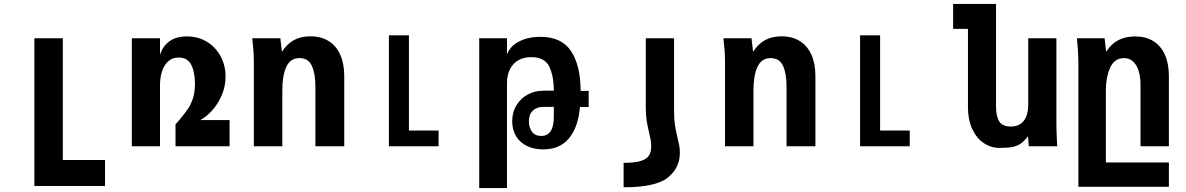

<svg xmlns="http://www.w3.org/2000/svg" viewBox="-20 -745 6040 978"><path d="M155 -550H300V70H515V202.5H155Z M651.5 -550H795V-466Q808.5 -509.5 843 -534.5Q877.5 -559.5 932 -559.5Q990 -559.5 1034.8 -531.8Q1079.5 -504 1104.2 -457.2Q1129 -410.5 1129 -355Q1129 -304.5 1109.2 -259.2Q1089.5 -214 1059.8 -181.5Q1030 -149 1000.5 -133.5H1149.5V0H874V-111Q883 -122.5 892 -132Q922.5 -168.5 938 -191.5Q953.5 -214.5 963.2 -245.5Q973 -276.5 973 -319.5Q973 -377 954.2 -414.5Q935.5 -452 890 -452Q856.5 -452 835 -431Q813.5 -410 804.2 -378Q795 -346 795 -312.5V0H651.5Z M1265 -550H1408L1416 -481.5Q1443 -522.5 1478 -541.2Q1513 -560 1561.5 -560Q1615 -560 1653.8 -536Q1692.5 -512 1713 -466.5Q1733.5 -421 1733.5 -357.5V0H1586.5V-303.5Q1586.5 -370.5 1568.5 -409.8Q1550.5 -449 1505.5 -449Q1458.5 -449 1438.2 -404Q1418 -359 1418 -285V0H1273V-430.5Q1273 -461 1271 -486.8Q1269 -512.5 1265 -550Z M1961 -565H2063V-80H2214V0H1961Z M2421 -550H2562.5V-467.5Q2578 -510.5 2624.5 -534Q2671 -557.5 2732 -557.5Q2841.5 -557.5 2889.5 -483.5Q2937.5 -409.5 2937.5 -282H2978.5V-200H2934Q2925.5 -98 2878.8 -41Q2832 16 2746.5 16Q2699 16 2663.2 -1.8Q2627.5 -19.5 2608.2 -52Q2589 -84.5 2589 -127Q2589 -173.5 2610.8 -209Q2632.5 -244.5 2668.8 -263.8Q2705 -283 2746.5 -283H2801Q2801 -357.5 2777.8 -405.8Q2754.5 -454 2685.5 -454Q2648 -454 2620.2 -438Q2592.5 -422 2577.5 -392.2Q2562.5 -362.5 2562.5 -323V213H2421ZM2801 -153.5V-200.5H2747Q2714 -200.5 2694 -181.5Q2674 -162.5 2674 -126.5Q2674 -97 2689.2 -74.8Q2704.5 -52.5 2737 -52.5Q2802 -52.5 2801 -153.5Z M3443 33.5Q3443 13.5 3440 -3.2Q3437 -20 3431 -43.5Q3422.5 -78.5 3418 -108.2Q3413.5 -138 3413.5 -183V-550H3269.5V-196.5Q3269.5 -158.5 3273.8 -130.8Q3278 -103 3286 -71.5Q3291.5 -48.5 3294.2 -32.8Q3297 -17 3297 1Q3297 30 3285.2 48Q3273.5 66 3243 75.2Q3212.5 84.5 3156.5 84.5V209Q3320 209 3381.5 159.8Q3443 110.5 3443 33.5Z M3665 -550H3808L3816 -481.5Q3843 -522.5 3878 -541.2Q3913 -560 3961.5 -560Q4015 -560 4053.8 -536Q4092.5 -512 4113 -466.5Q4133.5 -421 4133.5 -357.5V0H3986.5V-303.5Q3986.5 -370.5 3968.5 -409.8Q3950.5 -449 3905.5 -449Q3858.5 -449 3838.2 -404Q3818 -359 3818 -285V0H3673V-430.5Q3673 -461 3671 -486.8Q3669 -512.5 3665 -550Z M4361 -565H4463V-80H4614V0H4361Z M4910.5 -199.5V-598H4835V-725H5053.5V-203.5Q5053.5 -152 5070 -126.2Q5086.5 -100.5 5129 -100.5Q5173 -100.5 5195.2 -130.2Q5217.5 -160 5217.5 -212.5V-550H5361V-119Q5361 -87.5 5363 -43.5Q5364 -28.5 5365 0H5220.5L5216.5 -51Q5197 -25.5 5178.5 -13Q5160 -0.5 5136 4Q5112 8.5 5072 8.5Q5027.5 8.5 4990.8 -16.2Q4954 -41 4932.2 -88.2Q4910.5 -135.5 4910.5 -199.5Z M5466.5 -539 5465.5 -550H5606.5L5614.5 -481.5Q5641.5 -522.5 5677.5 -541Q5713.5 -559.5 5763 -559.5Q5816 -559.5 5854.5 -535.8Q5893 -512 5913.5 -466.5Q5934 -421 5934 -357.5V0H5789.5V-316Q5789.5 -346.5 5782 -376.8Q5774.5 -407 5755.5 -428Q5736.5 -449 5705 -449Q5657 -449 5635 -400.5Q5613 -352 5613 -285V82.5H5934V206.5H5473V-430.5Q5473 -477 5466.5 -539Z"/></svg>

Font: JuliaMono ExtraBold
Style: Regular
Weight: 800
Monospace: yes
Designer: cormullion
Foundry: corm
Version: Version 0.055; ttfautohint (v1.8.4)